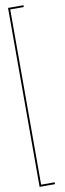

<svg xmlns="http://www.w3.org/2000/svg" viewBox="-106 -777 345 1025"><g transform="rotate(-10 66.0 -265.0)"><path d="M20.5 220V-750H104V-740H30.5V210H104V220Z"/></g></svg>

Font: Imbue 100pt ExtraBold
Style: Regular
Weight: 800
Designer: Tyler Finck
Foundry: Etcetera Type Company
Version: Version 1.102; ttfautohint (v1.8.3)